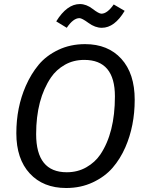

<svg xmlns="http://www.w3.org/2000/svg" viewBox="-20 -920 726 952"><path d="M397.9 -623Q343.8 -623 301.3 -598.6Q258.8 -574.2 232.9 -536.1Q159.2 -427.7 159.2 -254.9Q159.2 -65.9 311 -65.9Q365.2 -65.9 408.2 -90.6Q451.2 -115.2 477.1 -153.3Q549.8 -261.2 549.8 -442.1Q549.8 -623 397.9 -623ZM401.9 -701.2Q515.6 -701.2 581.8 -628.2Q647.9 -555.2 647.9 -425.5Q647.9 -295.9 601.6 -189.9Q576.2 -131.8 538.1 -87.9Q500 -43.9 440.4 -15.9Q380.9 12.2 308.1 12.2Q194.3 12.2 127.7 -59.8Q61 -131.8 61 -259.5Q61 -387.2 107.9 -494.1Q133.8 -553.2 171.4 -598.6Q209 -644 268.8 -672.6Q328.6 -701.2 401.9 -701.2ZM484.9 -782.2Q451.7 -782.2 418.9 -806.2Q386.2 -830.1 374 -830.1Q343.3 -830.1 311 -782.2L258.8 -814Q312 -899.9 376 -899.9Q408.2 -899.9 439.2 -876Q470.2 -852.1 482.9 -852.1Q511.7 -852.1 543.9 -897.9L598.1 -866.2Q547.9 -782.2 484.9 -782.2Z"/></svg>

Font: FiraSans-Italic
Style: Italic
Weight: 400
Italic angle: -8°
Designer: Carrois Corporate & Edenspiekermann AG
Foundry: Carrois Corporate GbR & Edenspiekermann AG
Version: Version 3.106;PS 003.106;hotconv 1.0.70;makeotf.lib2.5.58329